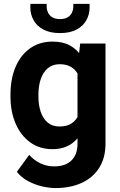

<svg xmlns="http://www.w3.org/2000/svg" viewBox="-20 -750 611 978"><path d="M262.8 207.9Q230.8 207.9 193.6 199.2Q156.4 190.5 122.5 172.2Q88.6 153.8 65.8 125.5L128.7 38.9Q153.1 66.3 185.7 81.9Q218.3 97.5 256.5 97.5Q312.6 97.5 343.7 67.5Q374.8 37.6 374.8 -17.7V-405.7L388.4 -528.3H517.4V-18.3Q517.4 54.2 485.3 104.8Q453.2 155.5 395.8 181.7Q338.4 207.9 262.8 207.9ZM247 9.8Q181.4 9.8 133.5 -25.1Q85.5 -60.1 59.5 -120.6Q33.4 -181.2 33.4 -258V-268.3Q33.4 -348.5 59.4 -409.3Q85.4 -470.1 133.5 -504.1Q181.7 -538.1 247.9 -538.1Q301 -538.1 336.9 -518.1Q372.8 -498.1 395.7 -462.1Q418.6 -426 431.6 -377.1Q444.6 -328.2 452 -270.7V-251.5Q442.3 -178.3 419 -119.2Q395.8 -60.1 354 -25.1Q312.1 9.8 247 9.8ZM283.2 -105.7Q321.4 -105.7 345.2 -121.8Q369 -137.9 381.3 -166.5Q393.7 -195.1 396.1 -232.3V-289.7Q394.6 -320.7 387.5 -345.4Q380.5 -370.1 366.8 -387.3Q353.2 -404.4 332.8 -413.6Q312.3 -422.9 284.2 -422.9Q247.5 -422.9 223.3 -402.3Q199.2 -381.8 187.5 -346.9Q175.7 -311.9 175.7 -268.3V-258Q175.7 -215.5 187.2 -181Q198.6 -146.5 222.4 -126.1Q246.1 -105.7 283.2 -105.7ZM285.7 -581.5Q234.2 -581.5 200.6 -599.7Q167.1 -617.8 150.8 -647.5Q134.5 -677.2 134.5 -712Q134.5 -715.3 134.5 -721.2Q134.5 -727.1 135 -730.3H218.1Q217.9 -727.1 217.8 -724.2Q217.7 -721.2 217.7 -717.9Q217.7 -701.7 224.2 -686.8Q230.7 -671.9 245.7 -662.4Q260.7 -652.8 285.7 -652.8Q310.9 -652.8 325.7 -662.4Q340.5 -671.9 347 -686.8Q353.5 -701.7 353.5 -717.9Q353.5 -721.2 353.4 -724.2Q353.3 -727.1 353.1 -730.3H436Q436.5 -727.1 436.5 -721.2Q436.5 -715.3 436.5 -712Q436.5 -677.2 420.2 -647.5Q403.9 -617.8 370.6 -599.7Q337.3 -581.5 285.7 -581.5Z"/></svg>

Font: Heebo
Style: Regular
Weight: 400
Designer: Oded Ezer
Foundry: Ezer Type House
Version: Version 3.100